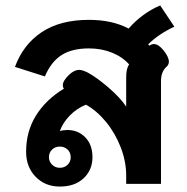

<svg xmlns="http://www.w3.org/2000/svg" viewBox="-20 -676 686 706"><path d="M546 -514Q563 -514 582 -490Q601 -466 601 -449Q601 -439 593 -431Q572 -413 572 -378V0H444V-31Q444 -82 424 -134Q404 -186 370 -227.5Q336 -269 296 -291Q263 -278 237 -251.5Q211 -225 200 -194Q212 -198 228 -198Q267 -198 293.5 -171Q320 -144 320 -98Q320 -51 287.5 -20.5Q255 10 200 10Q146 10 111 -26Q76 -62 76 -118Q76 -193 112.5 -251.5Q149 -310 215 -350Q211 -355 211 -363Q211 -379 234 -401Q253 -419 271 -419Q283 -419 303 -409Q336 -391 379 -354Q422 -317 444 -284V-391Q444 -425 455 -439Q430 -467 391.5 -482.5Q353 -498 307 -498Q245 -498 206.5 -473.5Q168 -449 145 -395L35 -430Q65 -512 133 -557.5Q201 -603 307 -603Q392 -603 453 -571Q503 -628 569 -656L621 -578Q562 -550 525 -513L529 -508Q537 -514 546 -514ZM200 -137Q183 -137 171.5 -126Q160 -115 160 -98Q160 -82 171.5 -70.5Q183 -59 200 -59Q217 -59 228.5 -70Q240 -81 240 -98Q240 -115 228.5 -126Q217 -137 200 -137Z"/></svg>

Font: Niramit
Style: Bold
Weight: 700
Designer: Katatrad Aksorn Co.,Ltd.
Foundry: Cadson Demak Co.,Ltd.
Version: Version 1.001; ttfautohint (v1.6)